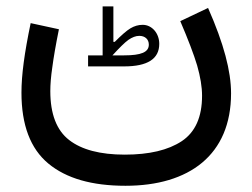

<svg xmlns="http://www.w3.org/2000/svg" viewBox="-20 -370 802 611"><path d="M260.3 -193.8V-158.7H375C449.7 -158.7 486.8 -182.6 486.8 -230.5C486.8 -264.2 463.4 -291 434.1 -291C419.9 -291 407.2 -287.1 395 -279.8C382.8 -272.5 366.2 -257.8 345.2 -236.8H340.8V-349.6H306.6V-193.8ZM337.9 -193.8C359.9 -217.8 376.5 -234.4 388.7 -243.2C400.9 -251.5 412.1 -255.9 423.3 -255.9C441.4 -255.9 453.6 -245.1 453.6 -228C453.6 -204.1 429.7 -193.8 375 -193.8ZM553.7 -302.7C578.6 -244.6 596.7 -197.3 607.4 -161.6C617.7 -125.5 623 -93.3 623 -65.4C623 2.4 601.6 50.3 558.6 79.1C515.1 107.9 454.6 122.1 377 122.1C298.8 122.1 239.7 106.4 200.2 75.7C160.2 44.9 140.1 -7.3 140.1 -80.1C140.1 -101.1 142.1 -126.5 146.5 -156.2C150.4 -186 157.2 -226.1 167.5 -276.9L77.6 -296.4C57.6 -200.7 48.3 -131.3 48.3 -75.2C48.3 27.8 76.7 103 133.8 150.4C190.9 197.8 272.5 221.2 379.4 221.2C582 221.2 715.3 123 715.3 -72.8C715.3 -143.1 692.4 -231 642.1 -344.7Z"/></svg>

Font: Estedad Medium
Style: Regular
Weight: 500
Designer: Amin Abedi
Version: Version 7.3